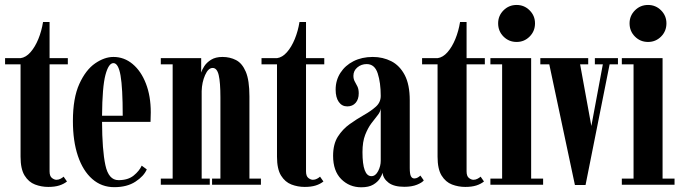

<svg xmlns="http://www.w3.org/2000/svg" viewBox="-20 -764 2820 794"><path d="M179.5 9Q151 9 124.8 -1Q98.5 -11 81.8 -38Q65 -65 65 -116V-498H1V-523.5H65Q87 -526.5 106 -548Q125 -569.5 138.5 -602.5Q152 -635.5 158 -673H185V-523.5H260.5V-498H185V-55.5Q185 -35.5 194.8 -28Q204.5 -20.5 213.5 -20.5Q222.5 -20.5 230.8 -25Q239 -29.5 243 -33.5L257 -13.5Q244 -3 225.2 3Q206.5 9 179.5 9Z M452.5 10Q400 10 361.5 -23.8Q323 -57.5 302.2 -119Q281.5 -180.5 281.5 -263.5Q281.5 -358.5 308 -416.8Q334.5 -475 373.2 -501.8Q412 -528.5 449 -528.5Q493.5 -528.5 528.5 -499.2Q563.5 -470 583.5 -418.2Q603.5 -366.5 603.5 -299.5Q603.5 -279.5 602.5 -260H402Q402.5 -143.5 415.8 -81.2Q429 -19 470 -19Q509.5 -19 533 -38.2Q556.5 -57.5 566 -79L587 -63.5Q575 -35.5 540.2 -12.8Q505.5 10 452.5 10ZM449 -503Q429 -503 416 -454Q403 -405 402 -285.5H487.5Q487.5 -400.5 478.5 -451.8Q469.5 -503 449 -503Z M645 0V-25.5H694V-498H645V-523.5H812V-464Q815 -475 824.8 -490.2Q834.5 -505.5 853 -517Q871.5 -528.5 900 -528.5Q931 -528.5 956.2 -515.5Q981.5 -502.5 996.5 -467.2Q1011.5 -432 1011.5 -365V-25.5H1059V0H857V-25.5H891.5V-361Q891.5 -423.5 884.5 -453.2Q877.5 -483 859.5 -483Q841 -483 828 -453.2Q815 -423.5 814 -387.5V-25.5H847.5V0Z M1240 9Q1211.5 9 1185.2 -1Q1159 -11 1142.2 -38Q1125.5 -65 1125.5 -116V-498H1061.5V-523.5H1125.5Q1147.5 -526.5 1166.5 -548Q1185.5 -569.5 1199 -602.5Q1212.5 -635.5 1218.5 -673H1245.5V-523.5H1321V-498H1245.5V-55.5Q1245.5 -35.5 1255.2 -28Q1265 -20.5 1274 -20.5Q1283 -20.5 1291.2 -25Q1299.5 -29.5 1303.5 -33.5L1317.5 -13.5Q1304.5 -3 1285.8 3Q1267 9 1240 9Z M1474 10.5Q1425 10.5 1391.2 -23.2Q1357.5 -57 1357.5 -119.5Q1357.5 -168 1377.2 -199Q1397 -230 1426.5 -251Q1456 -272 1485.2 -288.5Q1514.5 -305 1534.5 -323Q1554.5 -341 1554.5 -367.5Q1554.5 -422 1542 -460.5Q1529.5 -499 1496.5 -499Q1474 -499 1457.8 -485.2Q1441.5 -471.5 1441.5 -450.5Q1441.5 -437 1447 -427.2Q1452.5 -417.5 1458 -406.5Q1463.5 -395.5 1463.5 -378Q1463.5 -353.5 1450.8 -338.8Q1438 -324 1416 -324Q1394 -324 1381 -342.5Q1368 -361 1368 -393.5Q1368 -432 1387.8 -462.8Q1407.5 -493.5 1442 -511Q1476.5 -528.5 1521.5 -528.5Q1563.5 -528.5 1598.2 -510.8Q1633 -493 1653.8 -453.5Q1674.5 -414 1674.5 -349V-69Q1674.5 -45 1679.2 -35.5Q1684 -26 1693.5 -26Q1701.5 -26 1708.2 -30.2Q1715 -34.5 1718.5 -38L1732.5 -18Q1726 -9 1704.5 -0.2Q1683 8.5 1652 8.5Q1609 8.5 1586.8 -8.5Q1564.5 -25.5 1562 -49.5Q1560 -40.5 1551 -26Q1542 -11.5 1523.5 -0.5Q1505 10.5 1474 10.5ZM1516 -35.5Q1533 -35.5 1543.8 -56.5Q1554.5 -77.5 1554.5 -99V-315.5Q1553 -301 1541.2 -286.8Q1529.5 -272.5 1515.2 -253.2Q1501 -234 1490 -205.8Q1479 -177.5 1479 -135Q1479 -35.5 1516 -35.5Z M1904 9Q1875.5 9 1849.2 -1Q1823 -11 1806.2 -38Q1789.5 -65 1789.5 -116V-498H1725.5V-523.5H1789.5Q1811.5 -526.5 1830.5 -548Q1849.5 -569.5 1863 -602.5Q1876.5 -635.5 1882.5 -673H1909.5V-523.5H1985V-498H1909.5V-55.5Q1909.5 -35.5 1919.2 -28Q1929 -20.5 1938 -20.5Q1947 -20.5 1955.2 -25Q1963.5 -29.5 1967.5 -33.5L1981.5 -13.5Q1968.5 -3 1949.8 3Q1931 9 1904 9Z M2116.5 -590.5Q2084.5 -590.5 2062.2 -612.8Q2040 -635 2040 -667.5Q2040 -699 2062.2 -721.2Q2084.5 -743.5 2116.5 -743.5Q2148 -743.5 2170.2 -721.2Q2192.5 -699 2192.5 -667.5Q2192.5 -635 2170.2 -612.8Q2148 -590.5 2116.5 -590.5ZM2008 0V-25.5H2056.5V-498H2008V-523.5H2176.5V-25.5H2226V0Z M2357.5 1 2251.5 -498H2214.5V-523.5H2412.5V-498H2379L2425.5 -243L2473 -498H2440V-523.5H2535.5V-498H2501L2401.5 1Z M2660 -590.5Q2628 -590.5 2605.8 -612.8Q2583.5 -635 2583.5 -667.5Q2583.5 -699 2605.8 -721.2Q2628 -743.5 2660 -743.5Q2691.5 -743.5 2713.8 -721.2Q2736 -699 2736 -667.5Q2736 -635 2713.8 -612.8Q2691.5 -590.5 2660 -590.5ZM2551.5 0V-25.5H2600V-498H2551.5V-523.5H2720V-25.5H2769.5V0Z"/></svg>

Font: Imbue 50pt
Style: Bold
Weight: 700
Designer: Tyler Finck
Foundry: Etcetera Type Company
Version: Version 1.102; ttfautohint (v1.8.3)